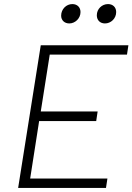

<svg xmlns="http://www.w3.org/2000/svg" viewBox="-20 -922 650 942"><path d="M320 -807C348 -807 375 -831 375 -863C375 -886 359 -902 335 -902C305 -902 280 -877 280 -845C280 -823 296 -807 320 -807ZM495 -807C524 -807 550 -831 550 -863C550 -886 534 -902 510 -902C480 -902 455 -878 455 -847C455 -823 471 -807 495 -807ZM603 -654 610 -700H180L69 0H500L507 -46H128L172 -328H452L459 -375H180L224 -654Z"/></svg>

Font: Arthouse Owned Light
Style: Italic
Weight: 300
Italic angle: -10°
Designer: Jeremy Tribby
Foundry: Tribby Type
Version: Version 1.000;PS 001.000;hotconv 1.0.88;makeotf.lib2.5.64775